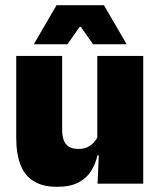

<svg xmlns="http://www.w3.org/2000/svg" viewBox="-20 -708 618 740"><path d="M42.5 -492.5H219.5V-209.5Q219.5 -186 225.2 -169Q231 -152 245 -143Q259 -134 283 -134Q302 -134 316.2 -140.5Q330.5 -147 340.8 -158Q351 -169 357 -182L384 -109H355.5Q348 -75 330.2 -47.5Q312.5 -20 281 -4Q249.5 12 199.5 12Q146 12 111 -9Q76 -30 59.2 -72.2Q42.5 -114.5 42.5 -179ZM355 -492.5H532V0H356L361.5 -126.5L355 -144.5ZM111.5 -539.5 198 -688H380.5L467 -539.5V-537.5H338.5L291.5 -604.5H287L240 -537.5H111.5Z"/></svg>

Font: Anek Devanagari Medium ExtraBold
Style: Regular
Weight: 800
Version: Version 1.003